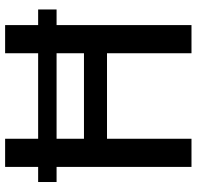

<svg xmlns="http://www.w3.org/2000/svg" viewBox="-29 -714 768 750"><g transform="rotate(-90 355.0 -339.0)"><path d="M78 -703H188V-574H522V-703H632V-574H693V-502H632V25H522V-305H188V25H78V-502H19V-574H78ZM188 -502V-395H522V-502Z"/></g></svg>

Font: Gmarket Sans TTF Medium
Style: Regular
Weight: 500
Designer: Creative Director : Sungho Lee; Art Director : Kiwoong Choi; Project Manager : Sori Yang, Jongwook Yoon; Font Designer :
Foundry: Sandoll Inc.
Version: Version 1.000;hotconv 1.0.109;makeotfexe 2.5.65596